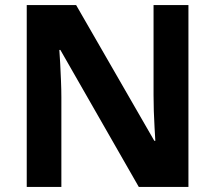

<svg xmlns="http://www.w3.org/2000/svg" viewBox="-20 -734 845 754"><path d="M720 0H525L217 -538H213Q215 -515 216.5 -483Q218 -451 219.5 -417Q221 -383 221 -352V0H85V-714H279L586 -181H590Q589 -201 587 -232.5Q585 -264 584 -298.5Q583 -333 583 -360V-714H720Z"/></svg>

Font: Noto Sans Lao Looped
Style: Bold
Weight: 700
Designer: Mark Frömberg, Ben Mitchell
Foundry: The Fontpad Ltd
Version: Version 1.001